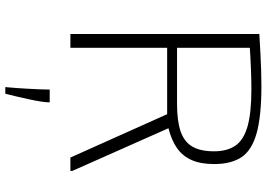

<svg xmlns="http://www.w3.org/2000/svg" viewBox="-160 -596 1000 720"><g transform="rotate(90 340.0 -236.0)"><path d="M107.4 0V-708.5Q145 -710.9 179.2 -712.6Q213.4 -714.4 244.1 -715.3Q274.9 -716.3 301.3 -716.3Q416 -716.3 480 -698.2Q543.9 -680.2 569.6 -641.4Q595.2 -602.5 595.2 -539.6Q595.2 -488.3 580.1 -454.3Q564.9 -420.4 535.2 -399.7Q505.4 -378.9 460.9 -367.7L621.1 -6.8V0H570.8L408.2 -362.8H159.2V0ZM159.2 -399.9H369.1Q433.6 -399.9 472.7 -413.3Q511.7 -426.8 529.5 -457Q547.4 -487.3 547.4 -538.6Q547.4 -587.4 526.4 -618.4Q505.4 -649.4 454.6 -664.1Q403.8 -678.7 314.5 -678.7Q282.2 -678.7 243.4 -677.2Q204.6 -675.8 159.2 -672.9ZM306.6 244.1Q306.6 244.1 307.6 232.7Q308.6 221.2 310.1 202.1Q311.5 183.1 312.7 160.9Q314 138.7 314.9 116.7Q315.9 94.7 315.9 77.6H363.8V80.6Q363.8 91.8 360.6 111.8Q357.4 131.8 352.5 154.5Q347.7 177.2 342.8 197.8Q337.9 218.3 334.7 231.2Q331.5 244.1 331.5 244.1Z"/></g></svg>

Font: Comme Thin
Style: Regular
Weight: 250
Version: Version 1.000;gftools[0.9.27]